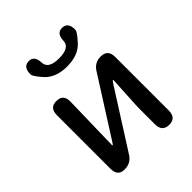

<svg xmlns="http://www.w3.org/2000/svg" viewBox="-224 -955 1090 1090"><g transform="rotate(-45 321.0 -410.0)"><path d="M140 0Q87 0 87 -60V-490Q87 -550 142 -549Q198 -549 196 -488L188 -150Q188 -145 190 -145Q192 -145 200 -157L423 -508Q449 -550 498 -550Q555 -550 555 -490V-60Q555 0 500 0Q444 0 444 -60V-174Q444 -205 446 -236L455 -401Q455 -406 452.5 -406Q450 -406 442 -394L218 -42Q192 0 143 0ZM187 -696Q146 -742 145 -758Q143 -818 189 -820Q235 -822 237 -762Q239 -709 324.5 -709Q410 -709 412 -762Q414 -822 460 -820Q506 -818 504 -758Q503 -742 461 -696Q414 -644 324 -644Q234 -644 187 -696Z"/></g></svg>

Font: Resource Han Rounded CN Medium
Style: Regular
Weight: 500
Designer: Cyano Hao (round all glyphs); Ryoko NISHIZUKA 西塚涼子 (kana, bopomofo & ideographs); Paul D. Hunt (Latin, Greek & Cyrillic)
Foundry: Cyano Hao
Version: 0.990